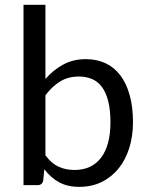

<svg xmlns="http://www.w3.org/2000/svg" viewBox="-20 -756 599 784"><path d="M76 0V-736.5H165.5V-433.5Q197 -470 237.8 -492.2Q278.5 -514.5 331 -514.5Q375 -514.5 410.5 -498Q446 -481.5 471 -448.8Q496 -416 509.5 -367.8Q523 -319.5 523 -256.5Q523 -200.5 508 -152.2Q493 -104 464.8 -68.8Q436.5 -33.5 395.8 -13.2Q355 7 304 7Q255 7 220.8 -12Q186.5 -31 161 -65L156.5 -19Q152.5 0 133.5 0ZM302 -443.5Q258.5 -443.5 225.8 -423.5Q193 -403.5 165.5 -367V-122Q189.5 -89 218.8 -75.5Q248 -62 284 -62Q355 -62 393 -112.5Q431 -163 431 -256.5Q431 -306 422.2 -341.5Q413.5 -377 397 -399.8Q380.5 -422.5 356.5 -433Q332.5 -443.5 302 -443.5Z"/></svg>

Font: Lato TR
Style: Regular
Weight: 400
Designer: Lukasz Dziedzic
Foundry: tyPoland Lukasz Dziedzic
Version: Version 1.104 2013